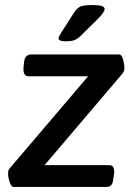

<svg xmlns="http://www.w3.org/2000/svg" viewBox="-20 -738 529 758"><path d="M12 -54Q12 -67 18 -73L328 -437H92Q70 -437 73 -473L75 -492Q76 -507 83.5 -515Q91 -523 102 -523H451Q460 -523 465.5 -504.5Q471 -486 471 -467Q471 -457 463 -447L156 -86H411Q431 -86 431 -60L430 -50L427 -29Q424 0 401 0H33Q25 0 18.5 -18Q12 -36 12 -54ZM211 -587Q211 -593 226 -616L273 -689Q284 -706 297 -712Q310 -718 346 -718Q393 -718 393 -703Q393 -689 361 -658L303 -601Q287 -585 275 -580Q263 -575 238 -575Q211 -575 211 -587Z"/></svg>

Font: Asap-MediumItalic
Style: Italic
Weight: 500
Italic angle: -6°
Designer: Pablo Cosgaya
Foundry: Omnibus-Type
Version: Version 2.000; ttfautohint (v1.8)